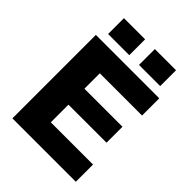

<svg xmlns="http://www.w3.org/2000/svg" viewBox="-259 -1067 1199 1199"><g transform="rotate(45 340.0 -467.5)"><path d="M393 -795V-935H580V-795ZM120 -795V-935H307V-795ZM70 0V-737H630V-585H257V-449H593V-308H257V-152H630V0Z"/></g></svg>

Font: Tomorrow
Style: Bold
Weight: 700
Designer: Tony de Marco, Monica Rizzolli
Foundry: Just in Type
Version: Version 2.002